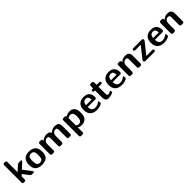

<svg xmlns="http://www.w3.org/2000/svg" viewBox="532 -2752 4977 4977"><g transform="rotate(-45 3021.0 -263.5)"><path d="M69 -47V-678Q69 -722 114 -722Q114 -722 141 -722Q157 -722 167.5 -717Q178 -712 181.5 -702.5Q185 -693 185.5 -688Q186 -683 186 -674V-303Q215 -330 259 -371Q328 -436 344.5 -447Q361 -458 390 -458H456Q478 -457 481 -440Q480 -428 462.5 -411Q445 -394 312 -272Q313 -271 485 -45Q495 -31 495 -22Q495 0 465 0H412Q392 0 381.5 -5Q371 -10 356 -29L230 -195L184 -153V-44Q184 0 139 0H115Q99 0 88.5 -4.5Q78 -9 74.5 -17.5Q71 -26 70 -32Q69 -38 69 -47Z M529 -224Q529 -296 548.5 -347Q568 -398 602 -425Q636 -452 674 -463.5Q712 -475 758 -475Q784 -475 803.5 -474Q823 -473 851.5 -467.5Q880 -462 901 -452Q922 -442 945 -423Q968 -404 983 -378Q998 -352 1007.5 -311.5Q1017 -271 1017 -220Q1017 11 774 11Q529 11 529 -224ZM666 -214Q667 -188 668 -175Q669 -162 675 -137.5Q681 -113 691 -100.5Q701 -88 722 -77.5Q743 -67 773 -67Q803 -67 824 -77.5Q845 -88 855.5 -101.5Q866 -115 872 -138.5Q878 -162 879 -178.5Q880 -195 880 -220Q880 -226 880 -228V-255Q880 -276 879 -286.5Q878 -297 875.5 -318Q873 -339 866 -351Q859 -363 847.5 -376.5Q836 -390 817 -396Q798 -402 772 -402Q741 -402 719.5 -391Q698 -380 688 -366.5Q678 -353 672.5 -326.5Q667 -300 666.5 -285.5Q666 -271 666 -241Z M1108 -45V-419Q1108 -463 1153 -463H1193Q1203 -463 1208.5 -462Q1214 -461 1222.5 -457.5Q1231 -454 1235 -444.5Q1239 -435 1239 -420V-400Q1258 -418 1269 -427.5Q1280 -437 1319 -453Q1358 -469 1402 -469Q1461 -469 1493.5 -451.5Q1526 -434 1541 -395Q1603 -469 1707 -469Q1750 -469 1779.5 -458.5Q1809 -448 1823.5 -434.5Q1838 -421 1845.5 -395.5Q1853 -370 1854 -353.5Q1855 -337 1855 -307V-45Q1855 -23 1845.5 -11.5Q1836 0 1809 0H1765Q1757 0 1750.5 -1Q1744 -2 1739.5 -4Q1735 -6 1732 -8.5Q1729 -11 1726.5 -14.5Q1724 -18 1722.5 -20.5Q1721 -23 1720.5 -28Q1720 -33 1719.5 -34.5Q1719 -36 1719 -41Q1719 -46 1719 -47V-319Q1719 -338 1718 -348Q1717 -358 1711.5 -371Q1706 -384 1693.5 -390Q1681 -396 1660 -396Q1619 -396 1592 -370.5Q1565 -345 1555 -313Q1550 -296 1550 -261V-54Q1550 -52 1550 -48.5Q1550 -45 1547.5 -35.5Q1545 -26 1541 -19Q1537 -12 1528 -6Q1519 0 1506 0H1460Q1432 0 1422.5 -11.5Q1413 -23 1413 -45V-323Q1413 -362 1401 -379Q1389 -396 1355 -396Q1311 -396 1278 -362.5Q1245 -329 1245 -269V-45Q1245 0 1200 0H1155Q1108 0 1108 -45Z M1975 149V-412Q1975 -458 2020 -458Q2020 -458 2062 -458Q2100 -458 2108 -427Q2176 -469 2255 -469Q2392 -469 2427 -335Q2438 -291 2438 -224Q2438 -156 2419.5 -108Q2401 -60 2368.5 -35Q2336 -10 2301 0.5Q2266 11 2224 11Q2163 11 2112 -26V147Q2112 175 2100.5 185Q2089 195 2065 195H2019Q1975 195 1975 149ZM2112 -100 2117 -94Q2123 -89 2126 -86Q2129 -83 2136 -77.5Q2143 -72 2150 -69.5Q2157 -67 2167 -64.5Q2177 -62 2188 -62Q2247 -62 2275 -106Q2301 -147 2301 -230V-242Q2301 -391 2199 -391Q2189 -391 2180.5 -390Q2172 -389 2164 -386.5Q2156 -384 2151 -382Q2146 -380 2138.5 -375.5Q2131 -371 2129 -370Q2127 -369 2119 -364L2112 -358Z M2537 -233Q2537 -355 2601 -415Q2665 -475 2777 -475Q2837 -475 2879.5 -456.5Q2922 -438 2944.5 -405.5Q2967 -373 2976.5 -337Q2986 -301 2986 -257Q2986 -214 2942 -214H2666Q2670 -62 2793 -62Q2837 -62 2873.5 -76.5Q2910 -91 2933 -108.5Q2956 -126 2960 -127H2964L2969 -125Q2974 -120 2976.5 -102.5Q2979 -85 2979 -70L2980 -55Q2980 -42 2964 -33Q2887 11 2791 11Q2666 11 2601.5 -51Q2537 -113 2537 -233ZM2667 -279H2874Q2871 -337 2851 -369.5Q2831 -402 2777 -402Q2679 -402 2667 -279Z M3039 -422Q3039 -458 3083 -458H3107V-544Q3107 -589 3155 -589H3191Q3236 -589 3236 -544V-458H3327Q3345 -458 3356 -450Q3367 -442 3369.5 -435Q3372 -428 3372 -421Q3372 -414 3369.5 -407Q3367 -400 3356.5 -392.5Q3346 -385 3329 -385H3236V-185Q3236 -180 3235.5 -172Q3235 -164 3235 -159Q3235 -106 3245 -86.5Q3255 -67 3277 -67Q3305 -67 3335 -84.5Q3365 -102 3367 -102Q3374 -102 3379.5 -88Q3385 -74 3388 -60L3390 -47Q3390 -28 3327.5 -8.5Q3265 11 3208 11Q3135 11 3113 -61Q3104 -91 3104 -152V-385H3083Q3039 -385 3039 -422Z M3452 -233Q3452 -355 3516 -415Q3580 -475 3692 -475Q3752 -475 3794.5 -456.5Q3837 -438 3859.5 -405.5Q3882 -373 3891.5 -337Q3901 -301 3901 -257Q3901 -214 3857 -214H3581Q3585 -62 3708 -62Q3752 -62 3788.5 -76.5Q3825 -91 3848 -108.5Q3871 -126 3875 -127H3879L3884 -125Q3889 -120 3891.5 -102.5Q3894 -85 3894 -70L3895 -55Q3895 -42 3879 -33Q3802 11 3706 11Q3581 11 3516.5 -51Q3452 -113 3452 -233ZM3582 -279H3789Q3786 -337 3766 -369.5Q3746 -402 3692 -402Q3594 -402 3582 -279Z M3992 -45V-418Q3992 -437 4000 -448Q4008 -459 4016.5 -461Q4025 -463 4037 -463H4077Q4087 -463 4092.5 -462Q4098 -461 4106.5 -457.5Q4115 -454 4119 -444.5Q4123 -435 4123 -420V-400Q4192 -469 4285 -469Q4321 -469 4347.5 -462.5Q4374 -456 4389.5 -442.5Q4405 -429 4414.5 -416.5Q4424 -404 4427.5 -381.5Q4431 -359 4432 -345.5Q4433 -332 4433 -308V-44Q4433 0 4390 0H4343Q4316 0 4306.5 -11.5Q4297 -23 4297 -44V-318Q4297 -333 4296.5 -341Q4296 -349 4293 -361Q4290 -373 4284 -379.5Q4278 -386 4266.5 -391Q4255 -396 4238 -396Q4196 -396 4170 -370.5Q4144 -345 4135 -315Q4129 -293 4129 -261V-53Q4129 -51 4128.5 -47.5Q4128 -44 4125.5 -34.5Q4123 -25 4119 -18Q4115 -11 4105.5 -5.5Q4096 0 4083 0H4039Q3992 0 3992 -45Z M4524 -41Q4524 -63 4548 -92L4781 -385L4583 -383Q4565 -383 4554.5 -391Q4544 -399 4541.5 -406Q4539 -413 4539 -421Q4539 -429 4541.5 -436Q4544 -443 4554.5 -450.5Q4565 -458 4583 -458H4892Q4911 -458 4922 -447Q4933 -436 4933 -417Q4933 -406 4928.5 -396Q4924 -386 4922.5 -383.5Q4921 -381 4909 -367L4676 -74L4893 -76Q4935 -75 4935 -38Q4935 0 4892 0H4568Q4525 0 4524 -41Z M5000 -233Q5000 -355 5064 -415Q5128 -475 5240 -475Q5300 -475 5342.5 -456.5Q5385 -438 5407.5 -405.5Q5430 -373 5439.5 -337Q5449 -301 5449 -257Q5449 -214 5405 -214H5129Q5133 -62 5256 -62Q5300 -62 5336.5 -76.5Q5373 -91 5396 -108.5Q5419 -126 5423 -127H5427L5432 -125Q5437 -120 5439.5 -102.5Q5442 -85 5442 -70L5443 -55Q5443 -42 5427 -33Q5350 11 5254 11Q5129 11 5064.5 -51Q5000 -113 5000 -233ZM5130 -279H5337Q5334 -337 5314 -369.5Q5294 -402 5240 -402Q5142 -402 5130 -279Z M5540 -45V-418Q5540 -437 5548 -448Q5556 -459 5564.5 -461Q5573 -463 5585 -463H5625Q5635 -463 5640.5 -462Q5646 -461 5654.5 -457.5Q5663 -454 5667 -444.5Q5671 -435 5671 -420V-400Q5740 -469 5833 -469Q5869 -469 5895.5 -462.5Q5922 -456 5937.5 -442.5Q5953 -429 5962.5 -416.5Q5972 -404 5975.5 -381.5Q5979 -359 5980 -345.5Q5981 -332 5981 -308V-44Q5981 0 5938 0H5891Q5864 0 5854.5 -11.5Q5845 -23 5845 -44V-318Q5845 -333 5844.5 -341Q5844 -349 5841 -361Q5838 -373 5832 -379.5Q5826 -386 5814.5 -391Q5803 -396 5786 -396Q5744 -396 5718 -370.5Q5692 -345 5683 -315Q5677 -293 5677 -261V-53Q5677 -51 5676.5 -47.5Q5676 -44 5673.5 -34.5Q5671 -25 5667 -18Q5663 -11 5653.5 -5.5Q5644 0 5631 0H5587Q5540 0 5540 -45Z"/></g></svg>

Font: CMU Sans Serif
Style: Bold
Weight: 700
Version: Version 0.7.0